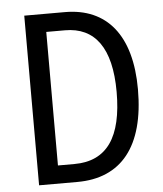

<svg xmlns="http://www.w3.org/2000/svg" viewBox="-52 -760 683 805"><g transform="rotate(-5 290.0 -357.0)"><path d="M528 -365C528 -593 427 -714 251 -714H80V0H241C426 0 528 -124 528 -365ZM438 -362C438 -172 373 -76 235 -76H166V-638H245C370 -638 438 -548 438 -362Z"/></g></svg>

Font: Noto Sans Khmer UI Condensed
Style: Regular
Weight: 400
Width: 3
Designer: Danh Hong and the Monotype Design Team
Foundry: Monotype Imaging Inc.
Version: Version 2.002